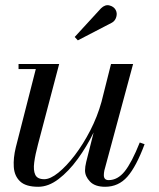

<svg xmlns="http://www.w3.org/2000/svg" viewBox="-20 -705 610 735"><path d="M409 -618.5 278 -550.5 266 -563.5 366.5 -673Q382.5 -688.5 399 -684.2Q415.5 -680 422.5 -667.5Q429.5 -655 425.2 -640.2Q421 -625.5 409 -618.5ZM206.5 -460 125.5 -152.5Q115 -113.5 111 -83.2Q107 -53 115 -36Q123 -19 149.5 -19Q172.5 -19 203.5 -44Q234.5 -69 266.5 -111Q298.5 -153 325.8 -206Q353 -259 368.5 -315L405 -460H489.5L379.5 -52.5Q378.5 -48 378 -43.2Q377.5 -38.5 377.5 -34.5Q377.5 -15.5 396 -15.5Q430.5 -15.5 457.5 -49.2Q484.5 -83 515 -159.5L533.5 -153Q501.5 -67 467.5 -28.5Q433.5 10 382.5 10Q343.5 10 324.5 -10Q305.5 -30 305.5 -52.5Q305.5 -66.5 310 -85L338.5 -198Q312.5 -144.5 277.8 -96.8Q243 -49 204.2 -19.5Q165.5 10 126.5 10Q78.5 10 56.8 -10.8Q35 -31.5 32.8 -65.8Q30.5 -100 40.5 -141L117 -440.5H51V-460Z"/></svg>

Font: Bodoni* 11pt
Style: Italic
Weight: 400
Italic angle: -13°
Version: Version 2.3